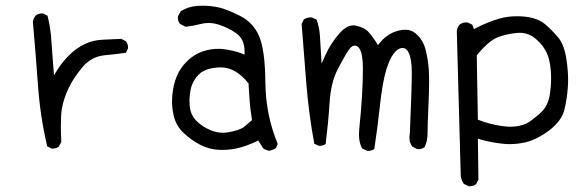

<svg xmlns="http://www.w3.org/2000/svg" viewBox="-20 -530 2040 667"><path d="M162.1 -13.7Q175.8 -13.7 184.6 -21L192.9 -37.1Q191.4 -67.9 191.4 -92.3Q191.4 -130.9 194.8 -151.9Q201.2 -187 217 -221.2Q232.9 -255.4 263.7 -293.5Q295.4 -333 342.3 -337.9Q383.3 -341.8 417.5 -346.7L424.3 -360.8Q424.8 -362.8 424.8 -366.7Q424.8 -370.6 423.1 -376.2Q421.4 -381.8 417.5 -386.7L401.4 -395Q369.6 -393.1 338.4 -392.1Q271.5 -390.1 218.3 -336.4Q197.3 -315.4 180.7 -289.6L167.5 -268.6Q161.6 -340.3 159.9 -368.7Q158.2 -397 157.2 -406Q156.2 -415 155 -423.8Q153.8 -432.6 152.3 -441.4Q149.4 -458.5 145 -475.6L130.4 -482.9Q128.4 -483.4 127 -483.4Q112.8 -483.4 103.5 -475.6Q96.2 -466.3 94.2 -454.1Q104 -344.7 111.8 -235.1Q119.6 -125.5 144 -21.5L158.7 -14.2Q160.6 -13.7 162.1 -13.7Z M823.7 -85.9Q801.3 -75.2 774.9 -70.8Q763.2 -68.8 755.9 -68.8Q732.9 -68.8 711.9 -77.6Q682.6 -89.8 662.6 -109.9Q642.6 -129.9 639.2 -160.2Q638.2 -169.9 638.2 -179.7Q638.2 -198.7 642.1 -218.3Q648.4 -249 670.9 -271.5Q693.8 -294.4 744.6 -295.9Q746.1 -295.9 747.6 -295.9Q797.9 -295.9 841.3 -242.7L843.3 -240.7L847.2 -180.2Q849.1 -151.9 855.5 -112.8ZM686 -510.3Q674.8 -510.3 663.6 -509.3Q632.8 -506.8 607.9 -491.2L598.1 -473.1Q597.7 -471.2 597.7 -468.5Q597.7 -465.8 598.6 -461.9Q599.6 -453.6 605 -447.3L624.5 -437Q648.4 -439.5 675.8 -446.3Q689.5 -450.2 704.1 -450.2Q722.2 -450.2 740.2 -444.3Q772.5 -434.1 799.8 -415Q829.6 -394 829.6 -352.5V-340.3L818.4 -344.7Q794.9 -354 759.8 -358.9Q749 -360.4 740.2 -360.4Q714.4 -360.4 690.9 -353.5Q655.3 -342.8 628.9 -316.4Q606 -293.5 594.2 -265.4Q582.5 -237.3 578.6 -200.2Q577.6 -189 577.6 -177.7Q577.6 -152.8 583.5 -127.9Q591.3 -93.3 618.2 -67.9Q645.5 -42 677.2 -26.1Q709 -10.3 743.7 -9.3Q748 -9.3 752 -9.3Q782.7 -9.3 810.3 -16.4Q837.9 -23.4 870.6 -38.6L877 -42L894 -15.1Q903.3 -8.3 915 -6.3Q927.2 -8.3 938 -15.1L944.8 -29.8Q902.8 -131.8 901.9 -244.1Q900.9 -356.4 879.9 -404.8Q859.9 -452.1 811.5 -476.1Q762.2 -501 729.5 -506.3Q708 -510.3 686 -510.3Z M1258.8 -5.9Q1271.5 -5.9 1280.3 -12.2Q1292 -88.9 1300.3 -166.5Q1309.1 -247.1 1322.8 -290.5Q1338.4 -339.8 1359.4 -356Q1369.1 -363.3 1378.4 -363.3Q1392.1 -363.3 1399.4 -347.7Q1410.6 -324.7 1410.6 -276.6Q1410.6 -228.5 1403.8 -65.4Q1402.3 -58.1 1402.3 -51.3Q1402.3 -33.7 1412.6 -20.5L1429.2 -12.2Q1431.2 -11.7 1432.6 -11.7Q1446.3 -11.7 1455.1 -19Q1465.3 -40 1465.3 -65.4Q1465.3 -90.8 1468 -152.8Q1470.7 -214.8 1470.7 -242.2Q1470.7 -269.5 1469.7 -287.1Q1467.3 -323.7 1458 -359.4Q1448.7 -392.6 1424.3 -413.6Q1408.7 -426.8 1387.7 -426.8Q1377 -426.8 1365.2 -423.8Q1353.5 -420.9 1343.8 -416.5Q1318.8 -404.8 1300.3 -382.3L1293 -373.5Q1280.8 -393.1 1275.4 -399.9Q1264.6 -414.6 1257.8 -421.4Q1244.1 -435.1 1215.8 -440.9Q1211.9 -441.9 1207.5 -441.9Q1184.1 -441.9 1160.6 -415.5Q1129.9 -381.3 1110.8 -339.4L1097.2 -309.1L1091.3 -406.7Q1089.4 -437 1079.6 -461.9L1064 -469.2Q1062 -469.7 1060.5 -469.7Q1046.4 -469.7 1035.6 -462.4L1027.8 -446.8Q1035.6 -342.3 1044.4 -236.8Q1053.2 -131.3 1071.8 -30.8L1086.4 -23.9Q1088.4 -23.4 1089.8 -23.4Q1102.5 -23.4 1111.3 -29.8Q1120.6 -105 1125 -173.8Q1129.4 -242.7 1152.3 -287.6Q1186 -352.5 1197.8 -364.3Q1205.1 -371.6 1211.9 -371.6Q1222.7 -371.6 1229 -360.8Q1235.4 -350.1 1238 -333Q1240.7 -315.9 1240.7 -290.5Q1240.7 -205.1 1228 -81.5Q1227.1 -71.8 1227.1 -63Q1227.1 -33.2 1238.3 -14.2L1254.9 -6.3Q1256.8 -5.9 1258.8 -5.9Z M1809.6 -101.1Q1790 -92.8 1770.5 -90.8Q1761.2 -89.8 1755.9 -89.8Q1750.5 -89.8 1743.9 -90.1Q1737.3 -90.3 1726.1 -91.8Q1681.6 -98.1 1645.5 -112.3L1640.1 -114.3L1636.2 -337.9Q1650.4 -355 1661.6 -366.2Q1687.5 -392.1 1709 -400.4Q1738.3 -411.6 1773.9 -415.5Q1779.8 -416 1785.2 -416Q1816.4 -416 1841.3 -395Q1869.1 -371.1 1880.9 -342.8Q1894.5 -309.1 1894.5 -259.3Q1894.5 -231 1890.1 -201.7Q1883.8 -160.6 1856 -136.2Q1830.1 -113.3 1809.6 -101.1ZM1607.9 116.7Q1609.9 117.2 1611.3 117.2Q1612.8 117.2 1615 116.9Q1617.2 116.7 1619.9 116.2Q1622.6 115.7 1625 114.7Q1629.9 113.3 1633.8 109.9L1642.1 93.8L1640.1 -48.3L1650.9 -44.9Q1683.1 -35.6 1725.1 -30.8Q1737.8 -29.3 1750.5 -29.3Q1778.8 -29.3 1807.6 -36.1Q1848.6 -46.9 1890.1 -78.6Q1930.2 -110.4 1939.9 -146Q1949.7 -184.1 1952.6 -227.1Q1953.6 -238.8 1953.6 -251.5Q1953.6 -284.7 1947.8 -323.2Q1940.4 -374.5 1919.4 -399.4Q1897.5 -425.8 1872.6 -446.8Q1839.8 -473.6 1775.9 -473.6Q1744.6 -473.6 1716.3 -465.8Q1674.8 -454.1 1634.8 -433.1L1626.5 -428.7L1620.6 -444.3L1605 -451.7Q1603 -452.1 1598.9 -452.1Q1594.7 -452.1 1588.4 -450.4Q1582 -448.7 1576.2 -444.3Q1568.4 -434.6 1566.9 -422.4L1580.6 79.6Q1582 95.7 1591.3 108.9Z"/></svg>

Font: NaikaiFont
Style: Light
Weight: 300
Version: Version 1.89